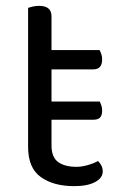

<svg xmlns="http://www.w3.org/2000/svg" viewBox="-20 -623 412 656"><path d="M76 -121V-596Q81 -598 91.5 -600.5Q102 -603 114 -603Q156 -603 156 -567V-452H320Q323 -447 326 -438.5Q329 -430 329 -420Q329 -386 299 -386H156V-276H321Q323 -271 326 -263.5Q329 -256 329 -246Q329 -228 321.5 -221Q314 -214 300 -214H156V-126Q156 -86 178.5 -69.5Q201 -53 242 -53Q259 -53 280 -59Q301 -65 315 -73Q321 -67 326 -58Q331 -49 331 -37Q331 -15 305 -1Q279 13 233 13Q163 13 119.5 -18Q76 -49 76 -121Z"/></svg>

Font: Baloo 2 Latin
Style: Regular
Weight: 400
Designer: Sarang Kulkarni and Ek Type
Foundry: Ek Type
Version: Version 1.001